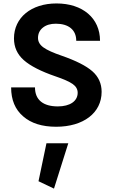

<svg xmlns="http://www.w3.org/2000/svg" viewBox="-20 -734 657 1120"><path d="M44.9 -224.1C44.9 -151.4 68.4 -95.2 115.2 -55.2C161.6 -14.6 226.1 5.4 307.6 5.4C466.3 5.4 572.8 -75.2 572.8 -198.2C572.8 -246.6 554.7 -286.6 518.6 -318.4C482.4 -350.1 423.3 -379.9 340.8 -408.7C290.5 -425.8 254.9 -441.9 233.9 -457C212.4 -472.2 201.7 -490.7 201.7 -512.7C201.7 -537.6 211.4 -558.1 230.5 -573.2C249.5 -588.4 274.9 -595.7 305.7 -595.7C379.9 -595.7 424.8 -560.1 424.8 -496.1H563.5C563.5 -628.4 461.9 -713.9 309.6 -713.9C162.1 -713.9 61.5 -631.3 61.5 -509.8C61.5 -459.5 80.6 -417 118.7 -383.3C156.7 -349.6 218.3 -317.9 303.7 -288.6C351.1 -272.5 384.3 -257.8 403.8 -244.1C423.3 -230.5 433.1 -213.4 433.1 -192.9C433.1 -143.6 387.7 -113.3 317.4 -113.3C232.9 -113.3 184.1 -150.4 184.1 -224.1ZM204.6 323.2 294.9 366.2 378.4 101.6H251Z"/></svg>

Font: Estedad Bold
Style: Regular
Weight: 700
Designer: Amin Abedi
Version: Version 7.3